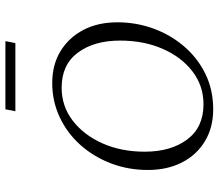

<svg xmlns="http://www.w3.org/2000/svg" viewBox="-68 -712 790 693"><g transform="rotate(-90 326.5 -365.0)"><path d="M279 10Q213 10 163.5 -20Q114 -50 87 -103Q60 -156 60 -226Q60 -297 84 -359.5Q108 -422 150.5 -469.5Q193 -517 250.5 -544Q308 -571 374 -571Q440 -571 489 -541Q538 -511 565.5 -458.5Q593 -406 593 -336Q593 -268 570.5 -206Q548 -144 506 -95Q464 -46 406.5 -18Q349 10 279 10ZM297 -25Q364 -25 416 -65Q468 -105 497.5 -173Q527 -241 527 -326Q527 -420 483.5 -478.5Q440 -537 357 -537Q290 -537 238 -497Q186 -457 156 -389.5Q126 -322 126 -237Q126 -143 170 -84Q214 -25 297 -25ZM272 -704 279 -740H525L518 -704Z"/></g></svg>

Font: Spectral SC Light
Style: Italic
Weight: 300
Italic angle: -10°
Designer: Jean-Baptiste Levee
Foundry: Production Type
Version: Version 2.001